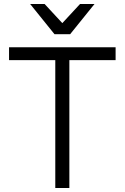

<svg xmlns="http://www.w3.org/2000/svg" viewBox="-20 -935 620 955"><path d="M255 -636H25V-700H555V-636H325V0H255ZM130 -915H202L290 -820L378 -915H450L329 -765H251Z"/></svg>

Font: PT Root UI
Style: Regular
Weight: 400
Designer: Vitaly Kuzmin
Foundry: ParaType Ltd.
Version: Version 2.001G